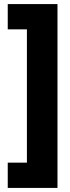

<svg xmlns="http://www.w3.org/2000/svg" viewBox="-20 -754 343 942"><path d="M18 44H112V-610H18V-734H262V168H18Z"/></svg>

Font: Noto Sans Khmer ExtraCondensed Black
Style: Regular
Weight: 900
Width: 2
Designer: Danh Hong and the Monotype Design Team
Foundry: Monotype Imaging Inc.
Version: Version 2.004